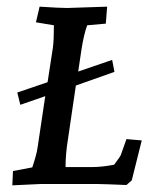

<svg xmlns="http://www.w3.org/2000/svg" viewBox="-20 -553 471 577"><path d="M177 -51H259Q286 -51 323 -58Q341 -82 343 -87Q359 -131 360 -135L406 -131L376 -11L360 3Q289 0 274 0H101L17 4L19 -39L77 -50Q90 -88 93 -110L116 -264L41 -238L32 -275L123 -306L139 -410Q142 -432 142 -477L88 -486L99 -533Q159 -529 182 -529L302 -533L298 -482L242 -477Q232 -450 225 -405L215 -338L317 -373L324 -337L208 -296L184 -133Q177 -90 177 -51Z"/></svg>

Font: Andada SC
Style: Italic
Weight: 400
Italic angle: -8.29999°
Designer: Carolina Giovagnoli
Foundry: Carolina Giovagnoli
Version: Version 1.003